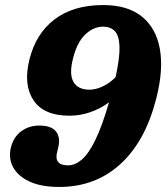

<svg xmlns="http://www.w3.org/2000/svg" viewBox="-20 -730 658 760"><path d="M215 10Q142 10 96 -11.8Q50 -33.5 31.5 -69Q13 -104.5 23 -145.5Q33.5 -188 64.2 -210.5Q95 -233 135.5 -233Q184.5 -233 202.5 -208.5Q220.5 -184 210 -144L206.5 -129.5Q192 -75.5 249.5 -75.5Q277 -75.5 303.8 -98.2Q330.5 -121 357.2 -175.5Q384 -230 411.5 -325Q378 -300 337.5 -286Q297 -272 255 -272Q153.5 -272 112.8 -332.8Q72 -393.5 96 -492.5Q121 -596 195.5 -653Q270 -710 388.5 -710Q485 -710 541.5 -664.5Q598 -619 612.8 -536Q627.5 -453 598.5 -340Q555.5 -170.5 456.2 -80.2Q357 10 215 10ZM269 -498.5Q253 -436 271 -405.5Q289 -375 334 -375Q360 -375 387.8 -388.5Q415.5 -402 437.5 -424.5Q454.5 -502 453 -545.5Q451.5 -589 434.5 -606.8Q417.5 -624.5 388 -624.5Q350.5 -624.5 317.8 -593.8Q285 -563 269 -498.5Z"/></svg>

Font: Fraunces 144pt SuperSoft
Style: Bold Italic
Weight: 700
Italic angle: -16°
Version: Version 1.000;[0bf87f6ff]